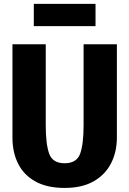

<svg xmlns="http://www.w3.org/2000/svg" viewBox="-20 -935 655 973"><path d="M572.3 -710.8V-237.9Q572.3 -165.1 542.8 -107.4Q513.3 -49.7 454.6 -16.2Q395.9 17.4 307.7 17.4Q219 17.4 160.3 -14.9Q101.5 -47.2 72.3 -104.6Q43.1 -162.1 43.1 -237.9V-710.8H211.8V-300.5Q211.8 -204.6 229.2 -156.2Q246.7 -107.7 307.7 -107.7Q368.7 -107.7 386.2 -156.2Q403.6 -204.6 403.6 -300.5V-710.8ZM464.1 -802.6H151.3V-915.4H464.1Z"/></svg>

Font: FiraCode Nerd Font
Style: Bold
Weight: 700
Designer: Carrois Corporate, Edenspiekermann AG, Nikita Prokopov
Foundry: Carrois Corporate, Edenspiekermann AG, Nikita Prokopov
Version: Version 6.002;Nerd Fonts 2.1.0